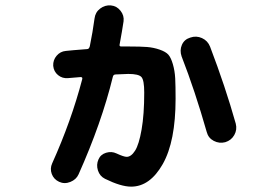

<svg xmlns="http://www.w3.org/2000/svg" viewBox="-20 -655 1040 717"><path d="M752 -162.1Q708 -316.4 658.2 -444.3Q650.4 -466.8 659.2 -487.3Q668 -507.8 690.4 -514.6Q712.9 -522.5 734.4 -512.7Q755.9 -502.9 764.6 -480.5Q821.3 -332 860.4 -193.4Q866.2 -170.9 855 -150.9Q843.8 -130.9 821.3 -124Q798.8 -118.2 778.3 -128.9Q757.8 -139.6 752 -162.1ZM174.8 -44.9Q246.1 -203.1 287.1 -359.4Q289.1 -367.2 281.2 -367.2Q251 -365.2 234.4 -363.3Q212.9 -361.3 196.8 -374.5Q180.7 -387.7 178.7 -409.2Q177.7 -430.7 191.4 -446.8Q205.1 -462.9 225.6 -464.8Q242.2 -466.8 305.7 -471.7Q312.5 -471.7 315.4 -482.4Q326.2 -535.2 333 -585.9Q335.9 -609.4 354 -623Q372.1 -636.7 394 -634.8Q416 -632.8 430.2 -614.7Q444.3 -596.7 441.4 -575.2Q436.5 -542 426.8 -489.3Q424.8 -481.4 432.6 -481.4H461.9Q504.9 -481.4 529.3 -479.5Q553.7 -477.5 576.2 -469.7Q598.6 -461.9 608.4 -451.2Q618.2 -440.4 625.5 -415.5Q632.8 -390.6 634.3 -362.3Q635.7 -334 635.7 -286.1Q635.7 -127 587.9 -42.5Q540 42 469.7 42Q431.6 42 372.1 12.7Q352.5 2.9 345.7 -18.6Q338.9 -40 347.7 -59.6Q355.5 -78.1 376 -84.5Q396.5 -90.8 415 -82Q442.4 -69.3 453.1 -69.3Q469.7 -69.3 484.4 -92.3Q499 -115.2 508.8 -171.4Q518.6 -227.5 518.6 -309.6Q518.6 -355.5 508.3 -367.2Q498 -378.9 459 -378.9Q454.1 -378.9 412.1 -377Q403.3 -377 401.4 -368.2Q359.4 -196.3 273.4 -3.9Q264.6 15.6 242.7 24.4Q220.7 33.2 200.7 23.9Q180.7 14.6 173.3 -5.4Q166 -25.4 174.8 -44.9Z"/></svg>

Font: Rounded Mgen+ 2m bold
Style: Bold
Weight: 700
Designer: [Source Han Sans]
Ryoko NISHIZUKA  (kana & ideographs); Paul D. Hunt (Latin, Greek & Cyrillic); Wenlong ZHANG  (bopomofo
Version: Version 1.059.20150602